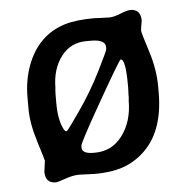

<svg xmlns="http://www.w3.org/2000/svg" viewBox="-44 -566 636 635"><g transform="rotate(-5 273.5 -249.0)"><path d="M320.8 -400.4V-406.7Q320.8 -432.1 272.9 -432.1H257.3Q204.6 -432.1 173.3 -390.4Q142.1 -348.6 142.1 -286.6L141.6 -282.7L141.1 -278.3L140.6 -262.2V-237.3Q140.6 -179.2 157.7 -147.9Q161.6 -141.1 165 -141.1H167Q169.9 -141.1 212.9 -203.1Q255.9 -265.1 288.3 -330.1Q320.8 -395 320.8 -400.4ZM210.9 -88.4V-82.5Q210.9 -62 249.5 -62H253.4Q310.5 -62 345.2 -108.4Q379.9 -154.8 379.9 -225.1L380.9 -232.9Q380.9 -237.3 380.9 -241.7L381.8 -266.6V-274.9Q381.8 -361.8 365.2 -361.8Q361.3 -361.8 286.1 -230Q210.9 -98.1 210.9 -88.4ZM116.2 24.4Q81.5 24.4 81.5 -13.7L86.4 -49.8Q86.4 -52.7 66.9 -115Q47.4 -177.2 47.4 -225.1V-264.2Q47.4 -320.3 65.4 -369.1Q101.1 -464.8 189.9 -493.2Q229 -505.4 290.5 -505.4L308.1 -504.4Q325.7 -503.4 340.1 -503.4Q354.5 -503.4 377.7 -512.7Q400.9 -522 411.6 -522Q445.8 -522 445.8 -482.9Q440.9 -458.5 440.9 -450.9Q440.9 -443.4 460.9 -381.6Q481 -319.8 481 -261.7V-242.2Q481 -120.6 419.4 -56.2Q387.7 -23.4 347.2 -7.8Q306.6 7.8 246.1 7.8L195.3 5.9Q174.8 5.9 148.9 15.1Q123 24.4 116.2 24.4Z"/></g></svg>

Font: Averia Sans Libre
Style: Regular
Weight: 400
Version: Version 1.002